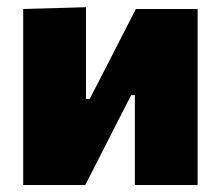

<svg xmlns="http://www.w3.org/2000/svg" viewBox="-20 -526 628 546"><path d="M46 0V-500.5L224.5 -505.5V-244.5H235L292.5 -356Q311 -392 329.5 -428.5Q348 -465 366.5 -500.5H542V0H363.5V-255.5H353L297 -146Q278.5 -109.5 259.8 -72.8Q241 -36 222.5 0Z"/></svg>

Font: Commissioner ExtraBold
Style: Regular
Weight: 800
Designer: Kostas Bartsokas
Foundry: Kostas Bartsokas
Version: Version 1.000; ttfautohint (v1.8.3)